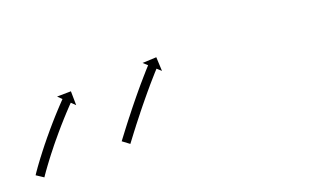

<svg xmlns="http://www.w3.org/2000/svg" viewBox="-43 -276 704 424"><g transform="rotate(-20 309.5 -64.5)"><path d="M-6.8 5.1C-7.2 5.6 -7.6 6.2 -7.9 6.8L8.8 17.8C9.1 17.2 9.5 16.7 9.8 16.2L9.8 16.2L9.8 16.2C10.8 14.7 11.9 13.1 12.9 11.6C12.9 11.6 12.9 11.6 12.9 11.7C12.9 11.7 12.9 11.7 12.9 11.7C14.5 9.3 16.2 7 17.8 4.6C17.8 4.6 17.8 4.6 17.8 4.6C17.8 4.7 17.8 4.7 17.8 4.7C20 1.6 22.2 -1.4 24.4 -4.4L24.4 -4.4L24.4 -4.4C27 -7.9 29.6 -11.5 32.3 -15L32.3 -15L32.3 -15C35.3 -18.9 38.3 -22.9 41.3 -26.8L41.3 -26.8L41.3 -26.7C44.6 -30.9 47.9 -35.1 51.2 -39.2L51.1 -39.2L51.1 -39.2C54.6 -43.4 58 -47.7 61.5 -51.9L61.5 -51.9L61.5 -51.8C64.9 -56.1 68.5 -60.2 72 -64.4L72 -64.4L72 -64.4C75.4 -68.4 78.9 -72.4 82.3 -76.4L82.3 -76.4L82.3 -76.4C85.6 -80.1 88.9 -83.8 92.2 -87.5L92.1 -87.5L92.1 -87.5C95.1 -90.8 98.1 -94.1 101.1 -97.3L101.1 -97.3L101 -97.3C103.6 -100.1 106.1 -102.8 108.7 -105.5L108.7 -105.5L108.7 -105.5C110.7 -107.6 112.6 -109.7 114.6 -111.8L114.6 -111.8L114.6 -111.8C115.9 -113.1 117.2 -114.5 118.5 -115.8L118.5 -115.8L118.5 -115.8C118.9 -116.3 119.4 -116.7 119.9 -117.2L129.3 -108L128.8 -140.8L96.1 -140.3L105.5 -131.1C105 -130.7 104.6 -130.2 104.1 -129.7L104.1 -129.7L104.1 -129.7C102.8 -128.3 101.5 -127 100.2 -125.6L100.2 -125.6L100.2 -125.6C98.2 -123.5 96.1 -121.4 94.1 -119.2L94.1 -119.2L94.1 -119.2C91.5 -116.4 88.9 -113.7 86.4 -110.9L86.3 -110.9L86.3 -110.8C83.3 -107.5 80.3 -104.2 77.3 -100.9L77.3 -100.9L77.2 -100.8C73.9 -97.1 70.6 -93.3 67.3 -89.6L67.3 -89.6L67.2 -89.5C63.7 -85.5 60.2 -81.4 56.8 -77.4L56.7 -77.4L56.7 -77.3C53.1 -73.1 49.6 -68.9 46.1 -64.6L46.1 -64.6L46 -64.6C42.5 -60.3 39 -56 35.6 -51.7L35.5 -51.7L35.5 -51.7C32.2 -47.5 28.9 -43.3 25.6 -39.1L25.5 -39.1L25.5 -39C22.5 -35.1 19.4 -31.1 16.4 -27.1L16.3 -27.1L16.3 -27.1C13.6 -23.5 10.9 -19.9 8.3 -16.3L8.3 -16.2L8.2 -16.2C6 -13.2 3.8 -10.1 1.5 -7C1.5 -7 1.5 -7 1.5 -7C1.5 -7 1.5 -6.9 1.5 -6.9C-0.2 -4.5 -1.9 -2.1 -3.6 0.3C-3.6 0.3 -3.6 0.3 -3.6 0.3C-3.6 0.3 -3.6 0.3 -3.6 0.3C-4.7 1.9 -5.7 3.5 -6.8 5.1L-6.8 5.1ZM197.6 -0.3C197.2 0.2 196.8 0.8 196.4 1.3L212.4 13.3C212.8 12.8 213.2 12.2 213.6 11.7C214.7 10.2 215.8 8.7 217 7.2C218.7 4.9 220.4 2.6 222.2 0.3L222.2 0.3L222.2 0.3C224.5 -2.7 226.7 -5.7 229 -8.7L229 -8.7L229 -8.7C231.7 -12.2 234.4 -15.7 237.2 -19.3L237.2 -19.3L237.1 -19.3C240.2 -23.2 243.2 -27.1 246.3 -31L246.3 -31L246.3 -31C249.6 -35.2 252.9 -39.3 256.2 -43.5L256.2 -43.5L256.1 -43.5C259.6 -47.8 263 -52.1 266.4 -56.3L266.4 -56.3L266.4 -56.3C269.9 -60.6 273.3 -64.8 276.8 -69L276.8 -69L276.8 -69C280.2 -73.1 283.6 -77.2 287 -81.3L287 -81.3L286.9 -81.2C290.1 -85 293.3 -88.8 296.6 -92.6L296.6 -92.6L296.5 -92.6C299.4 -95.9 302.3 -99.3 305.3 -102.7L305.2 -102.7L305.2 -102.6C307.7 -105.5 310.2 -108.3 312.7 -111.1L312.7 -111.1L312.7 -111.1C314.6 -113.2 316.5 -115.4 318.4 -117.6L318.4 -117.5L318.4 -117.5C319.7 -118.9 320.9 -120.3 322.2 -121.7L322.2 -121.7L322.2 -121.7C322.6 -122.2 323 -122.7 323.5 -123.1L333.2 -114.3L331.7 -147L298.9 -145.5L308.7 -136.6C308.2 -136.1 307.8 -135.6 307.3 -135.1L307.3 -135.1L307.3 -135.1C306.1 -133.7 304.8 -132.3 303.6 -130.9L303.5 -130.9L303.5 -130.9C301.6 -128.7 299.6 -126.6 297.7 -124.4L297.7 -124.4L297.7 -124.3C295.2 -121.5 292.7 -118.7 290.2 -115.8L290.2 -115.8L290.2 -115.8C287.2 -112.4 284.3 -109 281.4 -105.6L281.4 -105.6L281.3 -105.6C278.1 -101.8 274.9 -97.9 271.6 -94.1L271.6 -94.1L271.6 -94.1C268.2 -90 264.8 -85.9 261.4 -81.8L261.4 -81.7L261.3 -81.7C257.8 -77.5 254.4 -73.2 250.9 -68.9L250.9 -68.9L250.9 -68.9C247.4 -64.6 243.9 -60.3 240.5 -56L240.5 -55.9L240.5 -55.9C237.2 -51.7 233.9 -47.6 230.6 -43.3L230.5 -43.3L230.5 -43.3C227.5 -39.4 224.4 -35.4 221.3 -31.5L221.3 -31.5L221.3 -31.5C218.6 -27.9 215.9 -24.4 213.1 -20.8L213.1 -20.8L213.1 -20.8C210.8 -17.8 208.5 -14.8 206.3 -11.8L206.3 -11.8L206.3 -11.8C204.5 -9.5 202.7 -7.1 201 -4.8C199.8 -3.3 198.7 -1.8 197.6 -0.3Z"/></g></svg>

Font: FRB American Cursive Just Arrows Extralight
Style: Italic
Weight: 200
Italic angle: -25°
Version: Version 2.0;Modular Font Editor K font №1